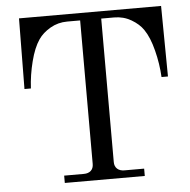

<svg xmlns="http://www.w3.org/2000/svg" viewBox="-51 -764 808 815"><g transform="rotate(-5 352.5 -356.5)"><path d="M56.6 -412.1 59.6 -712.9H665L668 -412.1H640.6Q637.7 -468.8 623 -526.4Q608.4 -584 585.4 -617.2Q567.9 -643.1 534.9 -662.4Q502 -681.6 462.4 -681.6H407.2V-70.3Q407.2 -51.8 418.5 -41.5Q429.7 -31.2 449.2 -31.2H533.2V0H192.4V-31.2H276.4Q295.4 -31.2 306.4 -41.3Q317.4 -51.3 317.4 -70.3V-681.6H262.2Q222.7 -681.6 189.7 -662.4Q156.7 -643.1 139.2 -617.2Q116.2 -584 101.6 -526.4Q86.9 -468.8 84 -412.1Z"/></g></svg>

Font: Theano Modern
Style: Regular
Weight: 400
Designer: Alexey Kryukov
Version: Version 2.00